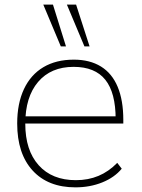

<svg xmlns="http://www.w3.org/2000/svg" viewBox="-20 -806 616 834"><path d="M54.7 -269.5Q54.7 -356.4 84 -418.9Q113.3 -481.4 168.5 -514.2Q223.6 -546.9 300.8 -546.9Q370.1 -546.9 418.5 -517.1Q466.8 -487.3 491.2 -428.7Q515.6 -370.1 515.6 -285.2V-269.5H72.3V-300.8H502.9L482.4 -288.1Q482.4 -403.3 437.5 -459.5Q392.6 -515.6 299.8 -515.6Q201.2 -515.6 145.5 -450.2Q89.8 -384.8 89.8 -268.6Q89.8 -153.3 147.9 -88.4Q206.1 -23.4 309.6 -23.4Q363.3 -23.4 407.7 -42Q452.1 -60.5 489.3 -98.6L508.8 -73.2Q477.5 -35.2 424.3 -13.7Q371.1 7.8 307.6 7.8Q188.5 7.8 121.6 -65.4Q54.7 -138.7 54.7 -269.5ZM270.5 -786.1H310.5L369.1 -604.5H346.7ZM168 -786.1H210L266.6 -604.5H244.1Z"/></svg>

Font: Min Sans VF VF
Style: Regular
Weight: 400
Designer: Jinseong-Kim, NotoSansCJK, Nunito
Foundry: Jinseong-Kim
Version: Version 1.420;Glyphs 3.1.2 (3151)